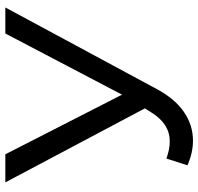

<svg xmlns="http://www.w3.org/2000/svg" viewBox="-32 -708 754 731"><g transform="rotate(-90 345.5 -343.0)"><path d="M16.1 -700.2H123L350.1 -255.9L583 -700.2H682.1L371.1 -123Q334 -54.2 283.9 -20Q233.9 14.2 174.8 14.2Q128.9 14.2 81.1 -6.8L106.9 -86.9Q144 -73.7 172.9 -74.2Q238.8 -74.2 282.2 -144L297.9 -168.9Z"/></g></svg>

Font: Montserrat Medium
Style: Regular
Weight: 500
Designer: Julieta Ulanovsky
Foundry: Julieta Ulanovsky
Version: Version 7.200